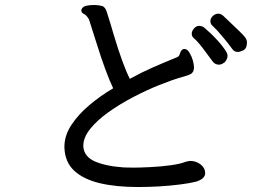

<svg xmlns="http://www.w3.org/2000/svg" viewBox="-20 -746 1040 772"><path d="M805 -50Q805 -26 766 -15Q742 -9 702 -4Q623 6 534.5 6Q446 6 381 -9.5Q316 -25 278.5 -59.5Q241 -94 239 -153V-156Q239 -201 267 -243.5Q295 -286 339.5 -323.5Q384 -361 435 -391Q404 -457 368 -573Q353 -622 339 -664Q337 -672 327 -683Q322 -688 317 -690Q307 -695 307 -704Q307 -705 308 -709Q313 -720 327.5 -723Q342 -726 361 -726Q379 -725 390 -722Q404 -718 410 -696Q423 -656 438 -604Q474 -484 502 -429Q549 -455 593.5 -474.5Q638 -494 692 -516Q700 -519 703 -529Q707 -545 718 -549H719H722Q733 -549 742 -534Q751 -519 755.5 -502.5Q760 -486 760 -475Q760 -457 748 -449Q738 -443 708 -435Q670 -424 619 -403.5Q568 -383 514.5 -355Q461 -327 415.5 -294.5Q370 -262 342.5 -227.5Q315 -193 315 -160V-158Q317 -118 359 -98Q404 -78 475 -73Q480 -73 489 -72.5Q498 -72 518.5 -72Q539 -72 582.5 -74Q626 -76 666 -81.5Q706 -87 728 -96Q729 -96 743 -99H744Q769 -99 787 -84.5Q805 -70 805 -50ZM973 -576Q973 -550 957 -543Q943 -537 937 -537Q922 -537 914 -549Q895 -575 873 -601Q851 -627 835 -642Q826 -649 826 -661Q826 -673 836 -682Q846 -691 857.5 -691Q869 -691 878 -682Q919 -643 939.5 -623.5Q960 -604 966.5 -594.5Q973 -585 973 -576ZM860 -486Q845 -486 835 -499Q813 -529 794.5 -553.5Q776 -578 758 -594Q751 -600 751 -610.5Q751 -621 760 -631.5Q769 -642 781 -642Q793 -642 803 -633.5Q813 -625 829 -610Q863 -577 884 -547Q895 -531 895 -522Q895 -509 884 -496Q880 -493 874 -489.5Q868 -486 860 -486Z"/></svg>

Font: Moon Stars Kai
Style: Bold
Weight: 700
Designer: GuiWonder
Version: Version 1.101